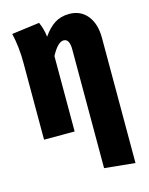

<svg xmlns="http://www.w3.org/2000/svg" viewBox="-116 -621 709 915"><g transform="rotate(-15 239.0 -164.0)"><path d="M314.9 -547.9Q371.6 -547.9 404.3 -507.1Q437 -466.3 437 -397V220.2L286.1 205.1V-380.9Q286.1 -433.1 256.8 -433.1Q228.5 -433.1 195.8 -372.1V0H44.9V-379.9Q44.9 -458 28.8 -525.9L166 -543.9Q181.6 -509.8 186 -470.2Q212.9 -509.3 243.2 -528.6Q273.4 -547.9 314.9 -547.9Z"/></g></svg>

Font: Fira Sans Compressed
Style: Bold
Weight: 700
Width: 1
Designer: Carrois Corporate & Edenspiekermann AG
Foundry: Carrois Corporate GbR & Edenspiekermann AG
Version: Version 4.203;PS 004.203;hotconv 1.0.88;makeotf.lib2.5.64775